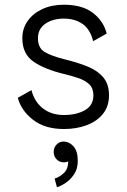

<svg xmlns="http://www.w3.org/2000/svg" viewBox="-20 -536 535 810"><path d="M249.5 -516.1Q326.7 -516.1 371.6 -481.9Q416.5 -447.8 430.2 -394.5L373 -362.3Q360.4 -412.6 328.1 -435.1Q295.9 -457.5 249.5 -457.5Q203.1 -457.5 171.6 -436Q140.1 -414.6 140.1 -374.5Q140.1 -333 169.2 -316.2Q198.2 -299.3 249.5 -286.6Q304.2 -273.4 347.2 -256.3Q390.1 -239.3 415 -210.4Q439.9 -181.6 439.9 -133.8Q439.9 -87.9 414.8 -56.2Q389.6 -24.4 346.4 -8.1Q303.2 8.3 249.5 8.3Q168.9 8.3 118.9 -31Q68.8 -70.3 55.2 -123.5L112.8 -155.8Q125 -106.9 160.9 -78.9Q196.8 -50.8 249.5 -50.8Q302.2 -50.8 338.1 -71Q374 -91.3 374 -133.8Q374 -163.1 357.2 -179.7Q340.3 -196.3 312 -206.1Q283.7 -215.8 249.5 -224.1Q167.5 -243.7 120.8 -276.4Q74.2 -309.1 74.2 -374.5Q74.2 -415.5 96.7 -447.5Q119.1 -479.5 158.7 -497.8Q198.2 -516.1 249.5 -516.1ZM206.5 105Q206.5 86.4 218.8 73.7Q231 61 249.5 61Q251 61 252 61Q252 61 252.4 61.5Q272.9 62.5 290.5 82Q308.1 101.6 308.1 143.1Q308.1 175.8 292.7 199Q277.3 222.2 256.6 235.8Q235.8 249.5 220.2 253.9L210.4 217.3Q228 212.9 247.8 195.6Q267.6 178.2 267.6 145Q258.8 148.9 249.5 148.9Q231 148.9 218.8 136.2Q206.5 123.5 206.5 105Z"/></svg>

Font: Giphurs Light
Style: Regular
Weight: 300
Version: Version 0.920; ttfautohint (v1.8.4.7-5d5b)